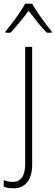

<svg xmlns="http://www.w3.org/2000/svg" viewBox="-54 -784 301 1045"><path d="M121 -764H83C60 -721 9 -652 -24 -613V-606H3C35 -639 74 -688 102 -725C131 -687 167 -639 201 -606H227V-613C198 -648 145 -720 121 -764ZM19 241C78 241 121 202 121 113V-529H83V109C83 172 61 206 16 206C-1 206 -18 203 -34 196V232C-21 237 -3 241 19 241Z"/></svg>

Font: Noto Sans SemiCondensed ExtraLight
Style: Regular
Weight: 200
Width: 4
Designer: Monotype Design Team
Foundry: Monotype Imaging Inc.
Version: Version 2.013